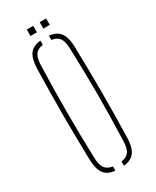

<svg xmlns="http://www.w3.org/2000/svg" viewBox="-177 -722 632 777"><g transform="rotate(-30 139.0 -333.0)"><path d="M51 -85Q49.5 -138.5 48.8 -192.2Q48 -246 48 -299.5Q48 -353 48.8 -406.8Q49.5 -460.5 51 -514Q52.5 -557 67.8 -578.5Q83 -600 119 -604V-584Q93.5 -580.5 82.8 -565Q72 -549.5 71 -514Q69 -450.5 68.2 -399Q67.5 -347.5 67.5 -299.5Q67.5 -251.5 68.2 -200Q69 -148.5 71 -85Q72 -50 83.2 -34.8Q94.5 -19.5 119 -16V4Q83 0 67.8 -21.2Q52.5 -42.5 51 -85ZM159 4V-16Q184 -19.5 195 -34.8Q206 -50 207 -85Q209 -148.5 210 -200Q211 -251.5 211 -299.5Q211 -347.5 210 -399Q209 -450.5 207 -514Q206 -549.5 195.2 -565Q184.5 -580.5 159 -584V-604Q183 -601.5 197.5 -591Q212 -580.5 219 -561.8Q226 -543 227 -514Q228.5 -460.5 229.2 -406.8Q230 -353 230 -299.5Q230 -246 229.2 -192.2Q228.5 -138.5 227 -85Q226 -57 219 -38.2Q212 -19.5 197.5 -9.2Q183 1 159 4ZM154 -640V-670H184V-640ZM94 -640V-670H124V-640Z"/></g></svg>

Font: Big Shoulders Stencil Thin
Style: Regular
Weight: 100
Designer: Patric King
Foundry: XO Type Co
Version: Version 2.001